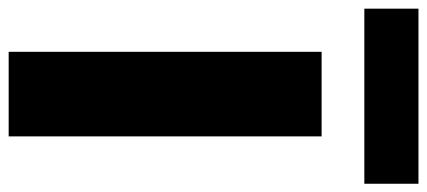

<svg xmlns="http://www.w3.org/2000/svg" viewBox="-334 -712 1009 454"><g transform="rotate(90 171.0 -484.5)"><path d="M66 -740H266V0H66ZM-36 -969H378V-841H-36Z"/></g></svg>

Font: Encode Sans Normal
Style: ExtraBold
Weight: 800
Designer: Pablo Impallari, Andres Torresi
Foundry: Pablo Impallari, Andres Torresi
Version: Version 1.000; ttfautohint (v1.00) -l 8 -r 50 -G 200 -x 14 -